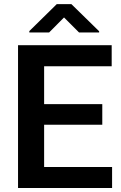

<svg xmlns="http://www.w3.org/2000/svg" viewBox="-20 -936 604 956"><path d="M538.1 0H162.6V-104.5H538.1ZM199.7 0H69.8V-710.9H199.7ZM489.3 -314.9H162.6V-417.5H489.3ZM536.1 -606H162.6V-710.9H536.1ZM473.6 -780.3V-774.4H373.5L298.8 -849.1L224.6 -774.4H126V-781.2L262.7 -915.5H335.4Z"/></svg>

Font: Heebo SemiBold
Style: Regular
Weight: 600
Designer: Oded Ezer
Foundry: Ezer Type House
Version: Version 3.100